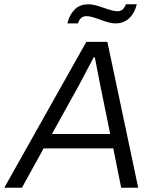

<svg xmlns="http://www.w3.org/2000/svg" viewBox="-46 -883 735 903"><path d="M271 -772.9Q280.3 -813.5 304.9 -838.1Q329.6 -862.8 370.1 -862.8Q396.5 -862.8 441.2 -846.4Q485.8 -830.1 506.8 -830.1Q534.2 -830.1 545.9 -862.8H597.2Q588.4 -823.2 562.5 -798.1Q536.6 -772.9 497.1 -772.9Q471.7 -772.9 426.8 -790Q381.8 -807.1 360.8 -807.1Q330.6 -807.1 320.8 -772.9ZM-25.9 0 359.9 -686H459L604 0H523.9L486.8 -185.1H159.2L57.1 0ZM198.2 -252.9H472.2L425.8 -481Q407.7 -570.3 399.9 -613.8H395Q383.3 -591.8 356.9 -542Q330.6 -492.2 324.2 -480Z"/></svg>

Font: Archivo Light
Style: Italic
Weight: 300
Italic angle: -10°
Designer: Hector Gatti
Foundry: Omnibus-Type
Version: Version 2.001